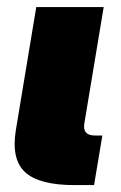

<svg xmlns="http://www.w3.org/2000/svg" viewBox="-20 -536 350 556"><path d="M195.8 0Q93.3 0 52.7 -37.4Q12.2 -74.7 25.9 -159.2L85 -515.6H280.3L224.1 -177.7Q218.8 -143.6 254.9 -143.6H276.4L252.4 0Z"/></svg>

Font: Inter Display Black
Style: Italic
Weight: 900
Italic angle: -9.39999°
Designer: Rasmus Andersson
Foundry: rsms
Version: Version 4.000;git-a52131595